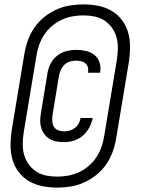

<svg xmlns="http://www.w3.org/2000/svg" viewBox="-20 -777 640 874"><path d="M240 77Q206 77 173 70.5Q140 64 112.5 48Q85 32 65.5 6.5Q46 -19 37 -50Q28 -81 28 -115Q28 -149 33 -183L91 -532Q96 -563 107 -593.5Q118 -624 136.5 -651Q155 -678 181 -699Q207 -720 237 -733.5Q267 -747 298 -752Q329 -757 360 -757Q394 -757 427 -750.5Q460 -744 487.5 -728Q515 -712 534.5 -686.5Q554 -661 563 -630Q572 -599 572 -565Q572 -531 567 -497L509 -148Q504 -117 493 -86.5Q482 -56 463.5 -29Q445 -2 419 19Q393 40 363 53.5Q333 67 302 72Q271 77 240 77ZM241 27Q265 27 290 22.5Q315 18 339 7Q363 -4 383.5 -21.5Q404 -39 418.5 -61Q433 -83 441.5 -107Q450 -131 454 -156L512 -505Q516 -531 516.5 -557Q517 -583 510.5 -606.5Q504 -630 490 -650Q476 -670 455.5 -683.5Q435 -697 410 -702Q385 -707 359 -707Q335 -707 310 -702.5Q285 -698 261 -687Q237 -676 216.5 -658.5Q196 -641 181.5 -619Q167 -597 158.5 -573Q150 -549 146 -524L88 -175Q84 -149 83.5 -123Q83 -97 89.5 -73.5Q96 -50 110 -30Q124 -10 144.5 3.5Q165 17 190 22Q215 27 241 27ZM271 -130Q254 -130 237.5 -133Q221 -136 207 -144Q193 -152 183 -165Q173 -178 168 -193.5Q163 -209 163 -226Q163 -243 166 -261L196 -443Q199 -465 210 -486.5Q221 -508 239.5 -523Q258 -538 281 -544Q304 -550 326 -550Q349 -550 371 -545Q393 -540 409.5 -527Q426 -514 433 -493Q440 -472 436 -449Q436 -448 436 -447.5Q436 -447 436 -446H381Q381 -446 381 -446.5Q381 -447 381 -447Q383 -459 380 -470.5Q377 -482 368.5 -489Q360 -496 349 -498.5Q338 -501 326 -501Q313 -501 299 -497Q285 -493 274.5 -483.5Q264 -474 258 -461Q252 -448 249 -435L219 -253Q217 -239 218 -225Q219 -211 225.5 -200Q232 -189 244.5 -184Q257 -179 271 -179Q284 -179 297 -182.5Q310 -186 321 -194.5Q332 -203 338.5 -215.5Q345 -228 347 -240H402Q398 -218 386.5 -196.5Q375 -175 357 -159.5Q339 -144 316.5 -137Q294 -130 271 -130Z"/></svg>

Font: Iosevka SS04 Lt Ex Obl
Style: Regular
Weight: 300
Width: 7
Italic angle: -9°
Monospace: yes
Designer: Belleve Invis
Foundry: Belleve Invis
Version: Version 19.0.0; ttfautohint (v1.8.4)